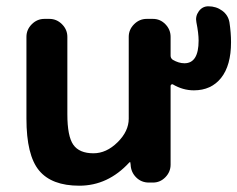

<svg xmlns="http://www.w3.org/2000/svg" viewBox="-20 -580 754 610"><path d="M232 10Q144 10 104 -38.5Q64 -87 64 -203V-463Q64 -486 81 -503Q98 -520 121 -520H137Q160 -520 177 -503Q194 -486 194 -463V-217Q194 -147 213 -120Q232 -93 277 -93Q318 -93 353.5 -128Q389 -163 389 -203V-463Q389 -486 406 -503Q423 -520 446 -520H466Q489 -520 505.5 -503Q522 -486 522 -463V-403Q522 -395 529 -390Q548 -379 566 -379Q611 -379 611 -451Q611 -474 604 -509Q600 -528 611.5 -544Q623 -560 642 -560Q667 -560 686 -546Q705 -532 709 -509Q714 -476 714 -446Q714 -372 682.5 -332.5Q651 -293 596 -293Q561 -293 529 -312Q527 -313 524.5 -311.5Q522 -310 522 -307V-57Q522 -34 505.5 -17Q489 0 466 0H453Q429 0 412.5 -16.5Q396 -33 395 -57L394 -64Q394 -65 393 -65Q392 -65 391 -64Q323 10 232 10Z"/></svg>

Font: Rounded Mplus 1c Bold
Style: Bold
Weight: 700
Version: Version 1.059.20150529